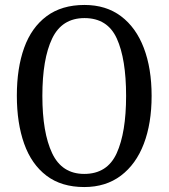

<svg xmlns="http://www.w3.org/2000/svg" viewBox="-20 -745 681 775"><path d="M320 10Q228 10 167.5 -36Q107 -82 77.5 -165Q48 -248 48 -359Q48 -470 77.5 -552Q107 -634 168 -679.5Q229 -725 321 -725Q408 -725 468.5 -679.5Q529 -634 560.5 -551.5Q592 -469 592 -358Q592 -247 560.5 -164.5Q529 -82 468 -36Q407 10 320 10ZM320 -43Q413 -43 451 -126.5Q489 -210 489 -358Q489 -507 451.5 -589.5Q414 -672 321 -672Q230 -672 190.5 -589.5Q151 -507 151 -358Q151 -210 190.5 -126.5Q230 -43 320 -43Z"/></svg>

Font: Noto Serif Sinhala Condensed
Style: Regular
Weight: 400
Width: 3
Designer: Jelle Bosma - Monotype Design Team
Foundry: Monotype Imaging Inc.
Version: Version 2.007; ttfautohint (v1.8.4.7-5d5b)